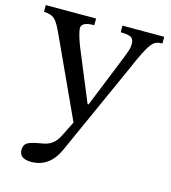

<svg xmlns="http://www.w3.org/2000/svg" viewBox="-116 -624 871 977"><g transform="rotate(15 319.5 -135.0)"><path d="M281 157Q235 260 138 260Q75 260 75 213Q75 188 92 176.5Q109 165 157 157Q178 154 193 149Q208 144 220 135Q232 126 241.5 113Q251 100 260 81L295 11L103 -406Q90 -434 80.5 -450.5Q71 -467 60.5 -476.5Q50 -486 37 -489.5Q24 -493 4 -495V-530H269V-495Q202 -495 202 -462Q202 -449 210 -421Q218 -393 230 -364L340 -98H345L436 -323Q449 -356 457.5 -377Q466 -398 470.5 -411.5Q475 -425 476.5 -433.5Q478 -442 478 -451Q478 -477 463.5 -486Q449 -495 408 -495V-530H628V-495Q610 -495 596.5 -490Q583 -485 569.5 -467.5Q556 -450 539.5 -417Q523 -384 499 -328Z"/></g></svg>

Font: SVN-Libre Baskerville
Style: Regular
Weight: 400
Designer: Pablo Impallari, Rodrigo Fuenzalida
Foundry: Pablo Impallari, Rodrigo Fuenzalida
Version: Version 1.000; ttfautohint (v1.8.4)